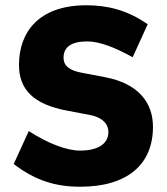

<svg xmlns="http://www.w3.org/2000/svg" viewBox="-20 -698 632 728"><path d="M284 10C465 10 560 -76 560 -217C560 -308 506 -382 375 -406L291 -422C246 -430 221 -447 221 -479C221 -518 248 -541 311 -541C358 -541 418 -517 483 -481L540 -606C460 -662 383 -678 307 -678C127 -678 52 -576 52 -452C52 -360 105 -302 237 -278L321 -262C366 -254 391 -229 391 -197C391 -154 353 -127 284 -127C233 -127 164 -153 89 -201L32 -76C112 -15 188 10 284 10Z"/></svg>

Font: Gantari ExtraBold
Style: Regular
Weight: 800
Designer: Anugrah Pasau
Foundry: Lafontype
Version: Version 1.000